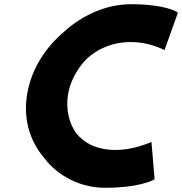

<svg xmlns="http://www.w3.org/2000/svg" viewBox="-20 -867 862 909"><path d="M697 -195C676 -186 606 -157 528 -157C441 -157 380 -188 342 -235C304 -286 293 -353 301 -413C309 -472 340 -538 392 -590C442 -636 513 -668 600 -668C677 -668 738 -640 759 -630L822 -806L820 -809C814 -813 758 -847 599 -847C485 -847 368 -796 278 -712L269 -704C183 -627 123 -524 107 -411C91 -300 122 -201 185 -124H186L193 -114C259 -31 363 22 477 22C636 22 700 -12 708 -16L712 -19Z"/></svg>

Font: Hussar Woodtype
Style: SeBdObl
Weight: 900
Foundry: Cannot Into Space Fonts
Version: Version 1.07